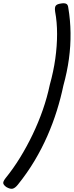

<svg xmlns="http://www.w3.org/2000/svg" viewBox="-55 -1079 455 1184"><path d="M-21 20Q27 -39 69 -107.5Q111 -176 146.5 -250Q182 -324 209 -401.5Q236 -479 252 -556Q275 -638 286 -717Q297 -796 297 -869.5Q297 -943 285 -1007Q281 -1034 289 -1044Q297 -1054 319 -1057Q339 -1061 351.5 -1056.5Q364 -1052 366 -1032Q379 -955 380 -875.5Q381 -796 370 -715.5Q359 -635 336 -552Q320 -475 295.5 -396.5Q271 -318 237 -240.5Q203 -163 158 -87.5Q113 -12 55 60Q38 81 23 84.5Q8 88 -15 75Q-31 64 -34.5 53Q-38 42 -21 20Z"/></svg>

Font: Playwrite IE
Style: Regular
Weight: 400
Designer: Veronika Burian, José Scaglione
Foundry: TypeTogether
Version: Version 1.002